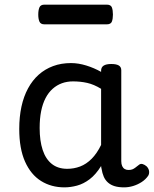

<svg xmlns="http://www.w3.org/2000/svg" viewBox="-20 -791 664 828"><path d="M258 17Q201 17 157 -10.5Q113 -38 88 -94Q63 -150 63 -235Q63 -287 72.5 -331Q82 -375 101 -410Q120 -445 147 -469Q174 -493 209 -506Q244 -519 286 -519Q318 -519 352 -508.5Q386 -498 416 -481V-486Q416 -501 427 -508Q438 -515 460 -515Q482 -515 492.5 -508.5Q503 -502 503 -488V-96Q503 -83 507 -74.5Q511 -66 518 -62Q525 -58 534 -58Q544 -58 550.5 -60.5Q557 -63 563.5 -68Q570 -73 579 -80Q586 -86 595 -83.5Q604 -81 613 -73Q622 -63 623 -52Q624 -41 619 -33Q608 -17 591 -6Q574 5 554.5 11Q535 17 515 17Q492 17 475 12Q458 7 446 -3.5Q434 -14 427.5 -29Q421 -44 418 -63Q418 -64 417 -67.5Q416 -71 416 -75Q393 -38 366.5 -18Q340 2 312 9.5Q284 17 258 17ZM151 -239Q151 -184 164 -144.5Q177 -105 203.5 -84Q230 -63 270 -63Q299 -63 325.5 -73Q352 -83 375 -106Q398 -129 416 -166V-408Q385 -427 356 -433.5Q327 -440 295 -440Q269 -440 247 -432Q225 -424 207 -408Q189 -392 176.5 -368Q164 -344 157.5 -312Q151 -280 151 -239ZM172 -686Q155 -686 150 -698Q145 -710 145 -728Q145 -747 150 -759Q155 -771 172 -771H440Q458 -771 462.5 -759Q467 -747 467 -728Q467 -710 462.5 -698Q458 -686 440 -686Z"/></svg>

Font: Playwrite BE WAL
Style: Regular
Weight: 400
Designer: Veronika Burian, José Scaglione
Foundry: TypeTogether
Version: Version 1.002